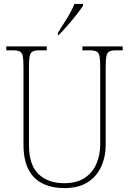

<svg xmlns="http://www.w3.org/2000/svg" viewBox="-20 -951 661 981"><path d="M309 10Q247 10 199.5 -12.5Q152 -35 126 -84Q100 -133 100 -214V-607Q100 -645 96.5 -663.5Q93 -682 81 -688Q69 -694 44 -694H12V-714H219V-694H184Q159 -694 147 -688Q135 -682 131.5 -663.5Q128 -645 128 -606V-210Q128 -109 176.5 -62Q225 -15 308 -15Q373 -15 414 -43Q455 -71 473.5 -116Q492 -161 492 -213V-606Q492 -645 488.5 -663.5Q485 -682 473 -688Q461 -694 436 -694H401V-714H607V-694H576Q551 -694 539 -688Q527 -682 523.5 -663.5Q520 -645 520 -606V-211Q520 -150 497 -99.5Q474 -49 427.5 -19.5Q381 10 309 10ZM276 -784Q298 -818 322.5 -857.5Q347 -897 360 -931H404V-921Q393 -904 371 -876Q349 -848 324 -819.5Q299 -791 279 -771H276Z"/></svg>

Font: Noto Serif Bengali SemiCondensed Thin
Style: Regular
Weight: 100
Width: 4
Designer: Juan Bruce, Universal Thirst, Indian Type Foundry and the Monotype Design Team.
Foundry: Monotype Imaging Inc.
Version: Version 2.003; ttfautohint (v1.8.4.7-5d5b)